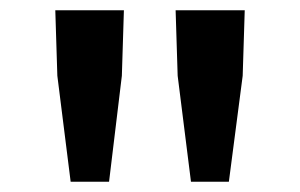

<svg xmlns="http://www.w3.org/2000/svg" viewBox="-20 -797 586 375"><path d="M118 -442 92 -649 88 -777H222L218 -649L193 -442ZM353 -442 327 -649 323 -777H458L454 -649L427 -442Z"/></svg>

Font: Noto Sans KR SemiBold
Style: Regular
Weight: 600
Designer: Ryoko NISHIZUKA  (kana, bopomofo & ideographs); Paul D. Hunt (Latin, Greek & Cyrillic); Sandoll Communications , Soo-you
Foundry: Adobe
Version: Version 2.004-H2;hotconv 1.0.118;makeotfexe 2.5.65603